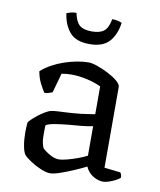

<svg xmlns="http://www.w3.org/2000/svg" viewBox="-81 -767 694 835"><g transform="rotate(10 266.5 -349.5)"><path d="M196 4Q179 4 153.5 -7Q128 -18 106.5 -32.5Q85 -47 78 -56Q70 -66 65 -93Q60 -120 60 -152Q60 -164 60.5 -174.5Q61 -185 62 -195Q63 -200 73.5 -210Q84 -220 99 -232Q114 -244 129.5 -253Q145 -262 156 -264Q165 -266 182.5 -267Q200 -268 222 -269Q236 -270 252 -271Q268 -272 284.5 -274Q301 -276 316.5 -278.5Q332 -281 346 -283V-406Q316 -420 280.5 -427.5Q245 -435 216 -435Q204 -435 192.5 -434Q181 -433 171 -431L147 -345Q143 -344 135 -340.5Q127 -337 112 -336Q103 -349 91 -372.5Q79 -396 74 -425Q94 -443 119.5 -457Q145 -471 173 -480.5Q201 -490 228.5 -495Q256 -500 279 -500Q294 -500 318.5 -491.5Q343 -483 368 -470Q393 -457 409.5 -443Q426 -429 426 -418V-61L497 -53Q499 -51 501.5 -45Q504 -39 504 -31Q498 -24 484 -17Q470 -10 455.5 -5Q441 0 430 0Q415 0 398.5 -7Q382 -14 370 -26Q358 -38 352 -53Q326 -40 295.5 -27Q265 -14 238.5 -5Q212 4 196 4ZM224 -62Q236 -62 259.5 -68Q283 -74 307 -83Q331 -92 346 -100V-230Q320 -225 294.5 -222.5Q269 -220 241 -218Q210 -215 181.5 -210.5Q153 -206 141 -198Q140 -176 140.5 -147.5Q141 -119 150 -99Q161 -87 183 -74.5Q205 -62 224 -62ZM268 -579Q208 -579 180.5 -611Q153 -643 146 -694Q153 -697 163.5 -700Q174 -703 189 -703Q197 -664 214.5 -649.5Q232 -635 268 -635Q304 -635 322 -649.5Q340 -664 347 -703Q362 -703 373.5 -700Q385 -697 390 -694Q383 -642 355 -610.5Q327 -579 268 -579Z"/></g></svg>

Font: Texturina 12pt Light
Style: Regular
Weight: 300
Designer: Guillermo Torres Carreño
Foundry: Omnibus-Type
Version: Version 1.002